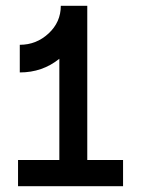

<svg xmlns="http://www.w3.org/2000/svg" viewBox="-20 -640 493 660"><path d="M280 -620V-90H403V0H42V-90H184V-438Q126 -391 48 -391V-486Q105 -486 147 -525Q189 -564 189 -620Z"/></svg>

Font: Gulax
Style: Regular
Weight: 400
Designer: Morgan Gilbert
Foundry: VTF
Version: Version 1.001;hotconv 1.0.109;makeotfexe 2.5.65596